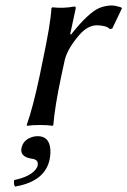

<svg xmlns="http://www.w3.org/2000/svg" viewBox="-20 -459 468 705"><path d="M118.2 41Q159.7 41 164.6 86.4Q166.5 105 162.1 127Q146.5 200.2 54.2 222.2Q44.4 224.6 35.2 226.1Q29.3 217.3 32.2 202.1Q97.2 188.5 115.2 156.7Q117.7 152.3 118.2 148.9Q122.6 127.4 98.6 124Q95.2 123.5 92.8 123Q53.7 115.7 58.6 85.9Q59.1 84.5 59.1 84Q65.4 54.2 98.6 43.9Q108.4 41 118.2 41ZM237.8 -334 240.7 -332Q304.2 -412.1 344.7 -429.7Q366.2 -438.5 390.1 -439Q404.3 -438.5 424.8 -432.1L427.7 -428.2L392.1 -354L383.8 -352.1Q370.6 -365.7 335 -366.2Q301.3 -365.2 271.5 -331.1Q229 -281.7 218.3 -240.7Q217.3 -235.8 216.3 -231.9L205.1 -180.2Q181.2 -67.9 175.8 0L173.3 2.9Q155.8 0 127 0Q98.1 0 79.6 2.9L78.1 0Q100.6 -63 125.5 -180.2L136.7 -234.9Q166 -373 168.9 -429.2L171.9 -432.1Q214.8 -427.7 253.4 -435.1Q259.3 -435.1 257.8 -427.2Q257.3 -425.8 257.3 -424.8Z"/></svg>

Font: Linux Biolinum Slanted O
Style: Slanted
Weight: 400
Designer: Philipp H. Poll
Foundry: Philipp H. Poll
Version: Version 1.0.4